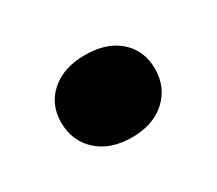

<svg xmlns="http://www.w3.org/2000/svg" viewBox="-52 -269 428 378"><g transform="rotate(-30 161.5 -79.5)"><path d="M162 14Q113 14 84 -12.5Q55 -39 55 -81Q55 -122 84 -147.5Q113 -173 162 -173Q211 -173 239.5 -147.5Q268 -122 268 -81Q268 -39 239 -12.5Q210 14 162 14Z"/></g></svg>

Font: Display Black
Style: Regular
Weight: 900
Designer: Latin by Veronika Burian and Jose Scaglione. Greek by Irene Vlachou. Cyrillic by Vera Evstafieva.
Foundry: TypeTogether
Version: Version 3.002